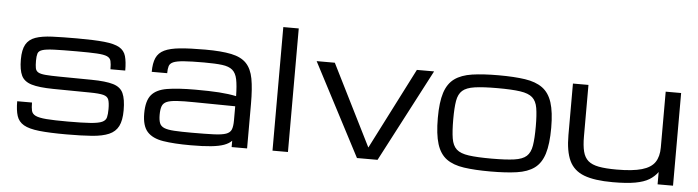

<svg xmlns="http://www.w3.org/2000/svg" viewBox="-47 -950 4221 1161"><g transform="rotate(5 2063.5 -369.5)"><path d="M380.4 10.7Q277.8 10.7 215.6 3.9Q153.3 -2.9 121.3 -21.5Q89.4 -40 78.4 -74.2Q67.4 -108.4 67.4 -163.1H157.2Q157.2 -132.3 161.6 -113.5Q166 -94.7 186.5 -84.7Q207 -74.7 253.2 -71Q299.3 -67.4 382.8 -67.4Q471.2 -67.4 520.3 -71Q569.3 -74.7 590.8 -84.7Q612.3 -94.7 616.9 -113.8Q621.6 -132.8 621.6 -164.1Q621.6 -202.1 614.7 -221.2Q607.9 -240.2 582.5 -246.8Q557.1 -253.4 501.5 -253.9L277.8 -256.3Q191.4 -257.3 146 -271Q100.6 -284.7 84 -319.1Q67.4 -353.5 67.4 -417Q67.4 -476.1 85.7 -508.3Q104 -540.5 143.1 -554.2Q182.1 -567.9 244.6 -570.6Q307.1 -573.2 395.5 -573.2Q499.5 -573.2 560.8 -566.9Q622.1 -560.5 652.6 -543Q683.1 -525.4 692.6 -491.9Q702.1 -458.5 702.1 -404.8H612.3Q612.3 -436.5 607.9 -454.8Q603.5 -473.1 584.2 -481.7Q564.9 -490.2 521.7 -492.7Q478.5 -495.1 400.4 -495.1Q311.5 -495.1 262.2 -493.2Q212.9 -491.2 190.9 -483.9Q168.9 -476.6 164.1 -460.7Q159.2 -444.8 159.2 -417Q159.2 -388.7 162.4 -372.3Q165.5 -356 179.2 -347.7Q192.9 -339.4 223.9 -336.7Q254.9 -334 310.5 -333.5L503.4 -331.5Q590.3 -330.6 635.5 -317.1Q680.7 -303.7 697 -267.8Q713.4 -231.9 713.4 -164.1Q713.4 -103 695.6 -67.9Q677.7 -32.7 638.7 -15.9Q599.6 1 535.9 5.9Q472.2 10.7 380.4 10.7Z M1135.3 10.7Q1034.2 10.7 968.5 0.2Q902.8 -10.3 870.8 -45.9Q838.9 -81.5 838.9 -156.7Q838.9 -233.4 868.9 -269.3Q898.9 -305.2 964.1 -315.9Q1029.3 -326.7 1135.3 -326.7Q1221.2 -326.7 1279.3 -322.8Q1337.4 -318.8 1383.3 -309.1Q1382.3 -374 1374.5 -411.4Q1366.7 -448.7 1345.2 -466.8Q1323.7 -484.9 1282.5 -490Q1241.2 -495.1 1172.9 -495.1Q1094.7 -495.1 1050.5 -491.7Q1006.3 -488.3 986.3 -479.5Q966.3 -470.7 961.2 -454.1Q956.1 -437.5 956.1 -411.1H862.3Q862.3 -463.9 876.7 -496.1Q891.1 -528.3 925.8 -544.9Q960.4 -561.5 1020.8 -567.4Q1081.1 -573.2 1172.9 -573.2Q1271.5 -573.2 1331.8 -560.5Q1392.1 -547.9 1423.6 -514.9Q1455.1 -481.9 1466.1 -422.9Q1477.1 -363.8 1477.1 -270.5V0H1383.3V-38.6Q1366.7 -21 1337.4 -10.3Q1308.1 0.5 1259.5 5.6Q1210.9 10.7 1135.3 10.7ZM1135.3 -65.4Q1218.8 -65.4 1268.6 -67.4Q1318.4 -69.3 1343 -78.1Q1367.7 -86.9 1375.5 -106.4Q1383.3 -126 1383.3 -161.1V-247.6L1135.3 -250.5Q1069.3 -251.5 1029.1 -248.8Q988.8 -246.1 967.8 -237.1Q946.8 -228 939.7 -208.7Q932.6 -189.5 932.6 -156.7Q932.6 -125 939.7 -106.4Q946.8 -87.9 967.8 -79.1Q988.8 -70.3 1029.1 -67.9Q1069.3 -65.4 1135.3 -65.4Z M1631.3 0V-750H1725.1V0Z M2144 0 1850.1 -562.5H1960.4L2206.5 -70.3H2207.5L2458.5 -562.5H2563L2269 0Z M2954.1 10.7Q2859.9 10.7 2793.9 1.2Q2728 -8.3 2687.5 -37.8Q2647 -67.4 2628.4 -126.5Q2609.9 -185.5 2609.9 -284.2Q2609.9 -379.9 2628.4 -437.5Q2647 -495.1 2687.5 -524.4Q2728 -553.7 2793.9 -563.5Q2859.9 -573.2 2954.1 -573.2Q3048.8 -573.2 3114.5 -563.5Q3180.2 -553.7 3220.7 -524.4Q3261.2 -495.1 3279.8 -437.5Q3298.3 -379.9 3298.3 -284.2Q3298.3 -185.5 3279.8 -126.5Q3261.2 -67.4 3220.7 -37.8Q3180.2 -8.3 3114.5 1.2Q3048.8 10.7 2954.1 10.7ZM3204.6 -284.2Q3204.6 -354 3197.5 -396Q3190.4 -438 3166.5 -459.2Q3142.6 -480.5 3092 -487.8Q3041.5 -495.1 2954.1 -495.1Q2867.2 -495.1 2816.4 -487.8Q2765.6 -480.5 2741.7 -459.2Q2717.8 -438 2710.7 -396Q2703.6 -354 2703.6 -284.2Q2703.6 -211.9 2710.7 -168.5Q2717.8 -125 2741.7 -103.3Q2765.6 -81.5 2816.4 -74.5Q2867.2 -67.4 2954.1 -67.4Q3041.5 -67.4 3092 -74.5Q3142.6 -81.5 3166.5 -103.3Q3190.4 -125 3197.5 -168.5Q3204.6 -211.9 3204.6 -284.2Z M3696.8 10.7Q3586.4 10.7 3522.9 -13.4Q3459.5 -37.6 3432.6 -94.5Q3405.8 -151.4 3405.8 -250V-562.5H3500V-250Q3500 -194.3 3509 -158.4Q3518.1 -122.6 3541 -102.8Q3564 -83 3605.7 -75.2Q3647.5 -67.4 3713.4 -67.4Q3811 -67.4 3866.7 -83.5Q3922.4 -99.6 3945.6 -134Q3968.8 -168.5 3968.8 -223.6V-562.5H4062.5V0H3968.8V-74.7Q3948.2 -46.4 3917 -27.3Q3885.7 -8.3 3833.5 1.2Q3781.2 10.7 3696.8 10.7Z"/></g></svg>

Font: Michroma
Style: Regular
Weight: 400
Designer: Vernon Adams
Foundry: Vernon Adams
Version: Version 1.100; ttfautohint (v1.8.4.7-5d5b);gftools[0.9.29]